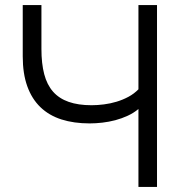

<svg xmlns="http://www.w3.org/2000/svg" viewBox="-20 -740 712 760"><path d="M528 0V-308.5Q509.5 -293 485.8 -282Q462 -271 436.5 -264.2Q411 -257.5 384.8 -254.5Q358.5 -251.5 335 -251.5Q272.5 -251.5 223.2 -267.2Q174 -283 140 -315.8Q106 -348.5 88 -398.5Q70 -448.5 70 -517V-720H144V-546Q144 -488.5 155 -446.5Q166 -404.5 190 -377.2Q214 -350 251.8 -336.8Q289.5 -323.5 342.5 -323.5Q366 -323.5 391.5 -326.8Q417 -330 441.8 -337.5Q466.5 -345 488.8 -357Q511 -369 528 -386.5V-720H601.5V0Z"/></svg>

Font: Vela Sans
Style: Regular
Weight: 400
Designer: Principal design: Mikhail Sharanda - project Manrope.
Design modification: Ravid Balaliev
Foundry: Mikhail Sharanda
Version: Version 1.001;August 23, 2023;FontCreator 14.0.0.2901 64-bit